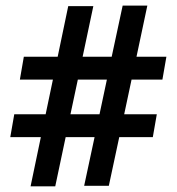

<svg xmlns="http://www.w3.org/2000/svg" viewBox="-20 -722 632 684"><path d="M448.7 -438.5 422.4 -314.9H538.6L524.4 -233.4H404.8L367.7 -60.1H279.8L316.9 -233.4H213.9L176.8 -58.1H88.9L125.5 -233.4H16.6L30.8 -314.9H142.6L168.5 -438.5H50.8L64.9 -520H185.5L223.1 -700.2H312.5L274.4 -520H377.9L417 -702.1H504.9L466.3 -520H572.8L558.6 -438.5ZM360.8 -438.5H257.3L231 -314.9H334.5Z"/></svg>

Font: Selawik Semibold
Style: Regular
Weight: 600
Designer: Aaron Bell
Foundry: Microsoft Corporation
Version: Version 1.01